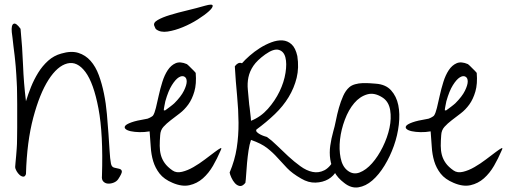

<svg xmlns="http://www.w3.org/2000/svg" viewBox="-20 -802 2214 834"><path d="M422.9 -38.1Q428.7 -219.7 407.7 -330.6Q386.7 -441.4 351.1 -489.3Q315.4 -537.1 272.5 -526.4Q229.5 -515.6 190.9 -455.6Q152.3 -395.5 124.5 -291Q96.7 -186.5 92.8 -45.9Q88.9 -34.2 81.1 -34.7Q73.2 -35.2 65.4 -42Q57.6 -48.8 51.8 -59.1Q45.9 -69.3 45.9 -77.1Q45.9 -81.1 47.4 -95.7Q48.8 -110.4 50.3 -127Q51.8 -143.6 52.7 -158.2Q53.7 -172.9 53.7 -176.8Q53.7 -185.5 54.2 -204.6Q54.7 -223.6 54.7 -248Q54.7 -272.5 54.7 -299.3Q54.7 -326.2 54.7 -350.1Q54.7 -374 54.2 -393.6Q53.7 -413.1 53.7 -422.9Q53.7 -427.7 52.7 -443.8Q51.8 -460 50.8 -478Q49.8 -496.1 48.3 -513.2Q46.9 -530.3 45.9 -538.1Q45.9 -543 43.5 -561Q41 -579.1 38.6 -600.1Q36.1 -621.1 34.2 -639.2Q32.2 -657.2 31.2 -662.1Q28.3 -693.4 39.1 -698.7Q49.8 -704.1 69.3 -676.8Q77.1 -596.7 80.1 -519Q83 -441.4 92.8 -362.3Q101.6 -391.6 114.7 -424.3Q127.9 -457 146 -486.3Q164.1 -515.6 189 -538.1Q213.9 -560.5 246.1 -569.3Q289.1 -582 320.3 -572.3Q351.6 -562.5 373.5 -537.6Q395.5 -512.7 409.2 -475.6Q422.9 -438.5 431.6 -395.5Q440.4 -352.5 444.3 -307.1Q448.2 -261.7 451.2 -220.7Q454.1 -179.7 456.1 -146Q458 -112.3 461.9 -91.8Q464.8 -76.2 476.6 -73.7Q488.3 -71.3 498 -68.8Q507.8 -66.4 509.3 -58.1Q510.7 -49.8 493.2 -23.4Q486.3 -13.7 474.1 -8.8Q461.9 -3.9 449.7 -4.4Q437.5 -4.9 429.2 -13.2Q420.9 -21.5 422.9 -38.1Z M729.5 -7.8Q692.4 -23.4 673.3 -47.9Q654.3 -72.3 645.5 -101.6Q636.7 -130.9 634.8 -164.1Q632.8 -197.3 629.9 -231.4Q607.4 -227.5 585.9 -228Q564.5 -228.5 548.3 -231.9Q532.2 -235.4 525.4 -241.7Q518.6 -248 523.9 -255.4Q529.3 -262.7 550.8 -270.5Q572.3 -278.3 614.3 -285.2Q620.1 -285.2 631.3 -291Q642.6 -296.9 644.5 -299.8Q651.4 -309.6 657.2 -333.5Q663.1 -357.4 669.4 -386.7Q675.8 -416 685.1 -445.8Q694.3 -475.6 708.5 -497.1Q722.7 -518.6 742.7 -527.3Q762.7 -536.1 792 -523.4Q794.9 -521.5 800.3 -516.1Q805.7 -510.7 811.5 -504.9Q817.4 -499 822.8 -493.7Q828.1 -488.3 830.1 -485.4Q834 -437.5 824.2 -404.3Q814.5 -371.1 797.9 -348.1Q781.2 -325.2 760.7 -309.6Q740.2 -293.9 721.7 -279.8Q703.1 -265.6 689.9 -251Q676.8 -236.3 675.8 -214.8Q673.8 -189.5 673.8 -168.5Q673.8 -147.5 678.7 -128.9Q683.6 -110.4 695.3 -93.8Q707 -77.1 729.5 -61.5Q746.1 -49.8 770.5 -55.7Q794.9 -61.5 820.3 -76.2Q845.7 -90.8 870.1 -109.4Q894.5 -127.9 912.1 -141.1Q929.7 -154.3 937.5 -158.2Q945.3 -162.1 937.5 -146.5Q923.8 -114.3 905.3 -82Q886.7 -49.8 861.3 -27.3Q835.9 -4.9 803.2 2.4Q770.5 9.8 729.5 -7.8ZM698.2 -362.3Q697.3 -357.4 694.3 -342.8Q691.4 -328.1 691.4 -323.2Q692.4 -322.3 694.8 -322.3Q697.3 -322.3 698.2 -323.2Q701.2 -325.2 707 -329.6Q712.9 -334 718.8 -338.4Q724.6 -342.8 730 -347.2Q735.4 -351.6 737.3 -353.5Q766.6 -382.8 778.8 -407.7Q791 -432.6 791 -448.2Q791 -463.9 780.8 -469.2Q770.5 -474.6 756.3 -465.8Q742.2 -457 726.6 -432.1Q710.9 -407.2 698.2 -362.3ZM658.2 -674.8Q656.2 -675.8 653.8 -681.6Q651.4 -687.5 650.4 -689.5Q644.5 -703.1 664.6 -714.8Q684.6 -726.6 718.3 -736.8Q752 -747.1 793 -756.8Q834 -766.6 871.1 -777.3Q902.3 -786.1 903.8 -777.8Q905.3 -769.5 887.7 -753.4Q870.1 -737.3 839.4 -717.8Q808.6 -698.2 774.4 -684.1Q740.2 -669.9 708.5 -665Q676.8 -660.2 658.2 -674.8Z M1288.1 -26.4Q1249 -48.8 1227.1 -71.8Q1205.1 -94.7 1185.5 -116.7Q1166 -138.7 1140.6 -158.7Q1115.2 -178.7 1070.3 -194.3Q1063.5 -174.8 1059.6 -148.4Q1055.7 -122.1 1053.2 -95.2Q1050.8 -68.4 1049.3 -44.4Q1047.9 -20.5 1045.9 -7.8Q1033.2 7.8 1021.5 5.9Q1009.8 3.9 1000.5 -6.3Q991.2 -16.6 984.9 -30.8Q978.5 -44.9 977.5 -52.7Q1000 -105.5 1008.3 -159.2Q1016.6 -212.9 1016.1 -269.5Q1015.6 -326.2 1009.8 -386.7Q1003.9 -447.3 1000 -513.7Q1004.9 -521.5 1013.2 -526.4Q1021.5 -531.2 1031.2 -527.3Q1043.9 -542 1064.5 -560.1Q1085 -578.1 1108.9 -593.3Q1132.8 -608.4 1158.7 -618.2Q1184.6 -627.9 1207 -626.5Q1229.5 -625 1246.6 -609.4Q1263.7 -593.8 1271.5 -558.6Q1279.3 -507.8 1268.6 -463.9Q1257.8 -419.9 1233.9 -380.4Q1210 -340.8 1173.8 -306.2Q1137.7 -271.5 1093.8 -239.3Q1090.8 -233.4 1096.2 -228Q1101.6 -222.7 1109.9 -218.3Q1118.2 -213.9 1127 -210.9Q1135.7 -208 1139.6 -207Q1159.2 -193.4 1182.6 -170.4Q1206.1 -147.5 1231.9 -123.5Q1257.8 -99.6 1284.7 -80.1Q1311.5 -60.5 1337.9 -55.2Q1364.3 -49.8 1389.2 -62.5Q1414.1 -75.2 1436.5 -116.2H1452.1Q1456.1 -86.9 1442.9 -62Q1429.7 -37.1 1405.8 -23.4Q1381.8 -9.8 1350.6 -8.8Q1319.3 -7.8 1288.1 -26.4ZM1062.5 -347.7Q1063.5 -343.8 1064.5 -333.5Q1065.4 -323.2 1066.9 -312Q1068.4 -300.8 1069.3 -291Q1070.3 -281.2 1070.3 -277.3Q1112.3 -293.9 1143.6 -329.1Q1174.8 -364.3 1194.3 -404.8Q1213.9 -445.3 1220.2 -485.8Q1226.6 -526.4 1219.7 -552.7Q1212.9 -579.1 1190.9 -585.4Q1168.9 -591.8 1131.8 -565.4Q1096.7 -540 1080.6 -516.1Q1064.5 -492.2 1059.1 -466.3Q1053.7 -440.4 1056.6 -411.6Q1059.6 -382.8 1062.5 -347.7Z M1474.6 -7.8Q1446.3 -29.3 1432.6 -55.2Q1418.9 -81.1 1414.6 -109.9Q1410.2 -138.7 1414.6 -169.4Q1418.9 -200.2 1427.7 -231.4Q1433.6 -251 1439 -278.3Q1444.3 -305.7 1452.1 -333.5Q1460 -361.3 1470.7 -385.3Q1481.4 -409.2 1497.1 -422.9Q1506.8 -431.6 1522.5 -436Q1538.1 -440.4 1554.7 -440.9Q1571.3 -441.4 1586.9 -440.4Q1602.5 -439.5 1612.3 -438.5Q1655.3 -435.5 1678.7 -409.7Q1702.1 -383.8 1710 -345.7Q1717.8 -307.6 1712.4 -260.7Q1707 -213.9 1690.9 -168.5Q1674.8 -123 1650.4 -83Q1626 -43 1597.2 -18.1Q1568.4 6.8 1536.6 11.7Q1504.9 16.6 1474.6 -7.8ZM1489.3 -61.5Q1513.7 -42 1542 -52.7Q1570.3 -63.5 1596.2 -92.8Q1622.1 -122.1 1642.6 -163.6Q1663.1 -205.1 1671.9 -246.6Q1680.7 -288.1 1674.8 -323.7Q1668.9 -359.4 1643.6 -377Q1607.4 -401.4 1575.2 -392.1Q1543 -382.8 1518.6 -354Q1494.1 -325.2 1478 -282.2Q1461.9 -239.3 1457 -196.3Q1452.1 -153.3 1459.5 -116.2Q1466.8 -79.1 1489.3 -61.5Z M1950.2 -7.8Q1913.1 -23.4 1894 -47.9Q1875 -72.3 1866.2 -101.6Q1857.4 -130.9 1855.5 -164.1Q1853.5 -197.3 1850.6 -231.4Q1828.1 -227.5 1806.6 -228Q1785.2 -228.5 1769 -231.9Q1752.9 -235.4 1746.1 -241.7Q1739.3 -248 1744.6 -255.4Q1750 -262.7 1771.5 -270.5Q1793 -278.3 1835 -285.2Q1840.8 -285.2 1852.1 -291Q1863.3 -296.9 1865.2 -299.8Q1872.1 -309.6 1877.9 -333.5Q1883.8 -357.4 1890.1 -386.7Q1896.5 -416 1905.8 -445.8Q1915 -475.6 1929.2 -497.1Q1943.4 -518.6 1963.4 -527.3Q1983.4 -536.1 2012.7 -523.4Q2015.6 -521.5 2021 -516.1Q2026.4 -510.7 2032.2 -504.9Q2038.1 -499 2043.5 -493.7Q2048.8 -488.3 2050.8 -485.4Q2054.7 -437.5 2044.9 -404.3Q2035.2 -371.1 2018.6 -348.1Q2002 -325.2 1981.4 -309.6Q1960.9 -293.9 1942.4 -279.8Q1923.8 -265.6 1910.6 -251Q1897.5 -236.3 1896.5 -214.8Q1894.5 -189.5 1894.5 -168.5Q1894.5 -147.5 1899.4 -128.9Q1904.3 -110.4 1916 -93.8Q1927.7 -77.1 1950.2 -61.5Q1966.8 -49.8 1991.2 -55.7Q2015.6 -61.5 2041 -76.2Q2066.4 -90.8 2090.8 -109.4Q2115.2 -127.9 2132.8 -141.1Q2150.4 -154.3 2158.2 -158.2Q2166 -162.1 2158.2 -146.5Q2144.5 -114.3 2126 -82Q2107.4 -49.8 2082 -27.3Q2056.6 -4.9 2023.9 2.4Q1991.2 9.8 1950.2 -7.8ZM1918.9 -362.3Q1918 -357.4 1915 -342.8Q1912.1 -328.1 1912.1 -323.2Q1913.1 -322.3 1915.5 -322.3Q1918 -322.3 1918.9 -323.2Q1921.9 -325.2 1927.7 -329.6Q1933.6 -334 1939.5 -338.4Q1945.3 -342.8 1950.7 -347.2Q1956.1 -351.6 1958 -353.5Q1987.3 -382.8 1999.5 -407.7Q2011.7 -432.6 2011.7 -448.2Q2011.7 -463.9 2001.5 -469.2Q1991.2 -474.6 1977.1 -465.8Q1962.9 -457 1947.3 -432.1Q1931.6 -407.2 1918.9 -362.3Z"/></svg>

Font: Give You Glory
Style: Regular
Weight: 400
Designer: Kimberly Geswein
Foundry: Kimberly Geswein
Version: Version 1.002